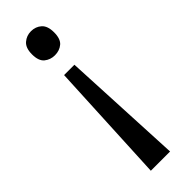

<svg xmlns="http://www.w3.org/2000/svg" viewBox="-246 -563 762 762"><g transform="rotate(-45 134.5 -182.0)"><path d="M104 -330H162L187 182H79ZM196 -478Q196 -441 178 -426Q160 -411 134 -411Q109 -411 90.5 -426Q72 -441 72 -478Q72 -514 90.5 -530Q109 -546 134 -546Q160 -546 178 -530Q196 -514 196 -478Z"/></g></svg>

Font: Noto Sans Cherokee
Style: Regular
Weight: 400
Designer: Monotype Design Team
Foundry: Monotype Imaging Inc.
Version: Version 2.001